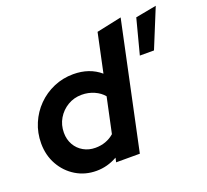

<svg xmlns="http://www.w3.org/2000/svg" viewBox="-126 -883 1121 1042"><g transform="rotate(-20 435.0 -362.0)"><path d="M262.1 7.2Q196.8 7.2 144.1 -24.7Q91.4 -56.6 60.5 -111.6Q29.6 -166.7 29.6 -235Q29.6 -296.3 52.3 -349.7Q74.9 -403.1 114.8 -443.3Q154.7 -483.6 207.8 -506.5Q260.8 -529.4 320.9 -529.4Q414.4 -529.4 476.9 -475.7L524.5 -700L668.9 -730.7L513.9 0H377L382.5 -25.1Q325.6 7.2 262.1 7.2ZM299.4 -112.4Q362.6 -112.4 407.7 -151.4L451 -354.6Q431 -379.2 397.6 -393.9Q364.2 -408.7 325.9 -408.7Q281.1 -408.7 244.8 -386.9Q208.5 -365.2 187 -328.9Q165.4 -292.6 165.4 -247.1Q165.4 -208.5 182.8 -177.9Q200.1 -147.3 230.7 -129.9Q261.3 -112.4 299.4 -112.4ZM696 -500.4 748.8 -702.2 869.6 -724.9 777.7 -500.4Z"/></g></svg>

Font: Red Hat Display VF
Style: Italic
Weight: 300
Italic angle: -12°
Designer: Pentagram, MCKL
Foundry: Pentagram, MCKL
Version: Version 1.010